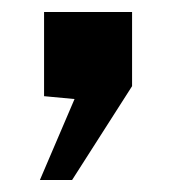

<svg xmlns="http://www.w3.org/2000/svg" viewBox="-20 -162 317 322"><path d="M46.9 139.9 105 4.1 53.9 -0.7V-141.9H201.5V-17.5L100.9 139.9Z"/></svg>

Font: Public Sans Thin
Style: Regular
Weight: 100
Designer: The Public Sans project authors (U.S. Web Design System). Libre Franklin designed by Pablo Impallari and Rodrigo Fuenzal
Version: Version 1.008